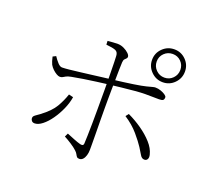

<svg xmlns="http://www.w3.org/2000/svg" viewBox="-137 -974 1273 1169"><g transform="rotate(20 500.0 -389.5)"><path d="M803 -589Q759 -589 727.5 -620.5Q696 -652 696 -696Q696 -740 727.5 -771Q759 -802 803 -802Q847 -802 878 -771Q909 -740 909 -696Q909 -652 878 -620.5Q847 -589 803 -589ZM485 23Q474 23 469 17Q464 11 459.5 2Q455 -7 444 -17Q429 -31 404.5 -47Q380 -63 357 -75L368 -98Q390 -89 416 -78.5Q442 -68 461 -63Q470 -61 476 -63Q482 -65 483 -75Q484 -92 485 -128Q486 -164 486.5 -209Q487 -254 487 -298Q487 -342 487 -374Q487 -395 487 -424Q487 -453 486.5 -485Q486 -517 485.5 -548Q485 -579 484.5 -604Q484 -629 483 -643Q482 -668 464 -675.5Q446 -683 403 -687L402 -711Q419 -713 438.5 -714Q458 -715 471 -715Q490 -714 508.5 -705Q527 -696 539.5 -684Q552 -672 552 -662Q552 -654 546.5 -649.5Q541 -645 536 -639Q531 -633 530 -618Q529 -601 528.5 -570.5Q528 -540 527.5 -504Q527 -468 526.5 -433.5Q526 -399 526 -372Q526 -353 526 -317Q526 -281 526.5 -238.5Q527 -196 527.5 -155.5Q528 -115 528 -86.5Q528 -58 528 -51Q528 -32 523 -15Q518 2 508.5 12.5Q499 23 485 23ZM156 -87Q143 -87 136.5 -95Q130 -103 130 -112Q130 -121 135.5 -126.5Q141 -132 150 -138Q159 -144 171 -153Q230 -197 254.5 -239Q279 -281 293 -324L322 -317Q316 -278 298 -237.5Q280 -197 256 -163Q232 -129 205.5 -108Q179 -87 156 -87ZM203 -406Q194 -406 181 -413.5Q168 -421 155.5 -433Q143 -445 135 -459Q131 -467 127 -480Q123 -493 120 -507L140 -517Q152 -498 168 -480.5Q184 -463 198 -464Q213 -464 242 -467Q271 -470 307.5 -474.5Q344 -479 380.5 -483.5Q417 -488 448 -492Q479 -496 497 -498Q589 -509 641.5 -517Q694 -525 719.5 -531.5Q745 -538 755.5 -541Q766 -544 774 -544Q791 -544 808.5 -538Q826 -532 838 -523.5Q850 -515 850 -508Q850 -494 843 -489Q836 -484 818 -484Q799 -484 777.5 -484.5Q756 -485 728 -485Q705 -485 663.5 -481.5Q622 -478 578 -473Q534 -468 500 -464Q468 -460 425.5 -454.5Q383 -449 341.5 -442.5Q300 -436 270 -430Q249 -426 238.5 -420.5Q228 -415 221 -410.5Q214 -406 203 -406ZM859 -108Q842 -108 831 -127.5Q820 -147 805 -170Q787 -198 751 -240.5Q715 -283 661 -318L676 -337Q723 -315 766 -285Q809 -255 840 -220.5Q871 -186 880 -149Q885 -131 879 -119.5Q873 -108 859 -108ZM803 -619Q835 -619 857 -641.5Q879 -664 879 -696Q879 -728 857 -750Q835 -772 803 -772Q771 -772 748.5 -750Q726 -728 726 -696Q726 -664 748.5 -641.5Q771 -619 803 -619Z"/></g></svg>

Font: Noto Serif SC ExtraLight ExtraLight
Style: Regular
Weight: 250
Version: Version 2.002-H1;hotconv 1.1.0;makeotfexe 2.6.0